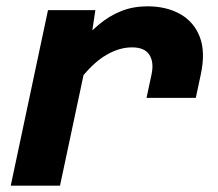

<svg xmlns="http://www.w3.org/2000/svg" viewBox="-20 -588 690 608"><path d="M444 -278 460 -353Q468 -391 453 -414.5Q438 -438 398 -438Q353 -438 307 -408Q261 -378 209 -304L220 -435Q256 -479 291 -508.5Q326 -538 364 -553Q402 -568 447 -568Q507 -568 550.5 -543.5Q594 -519 612.5 -471.5Q631 -424 616 -353L600 -278ZM14 0 132 -556H282L267 -456L170 0Z"/></svg>

Font: Azeret Mono Thin
Style: Bold Italic
Weight: 700
Italic angle: -12°
Version: Version 1.002